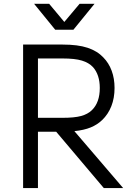

<svg xmlns="http://www.w3.org/2000/svg" viewBox="-20 -958 672 978"><path d="M97.7 -731H298.8Q377 -731 426.3 -714.6Q475.6 -698.2 506.3 -665.5Q534.2 -637.2 548.8 -597.7Q563.5 -558.1 563.5 -509.8Q563.5 -458.5 547.1 -417Q530.8 -375.5 500 -346.2Q475.6 -322.8 441.7 -308.8Q407.7 -294.9 358.9 -290L607.4 0H508.8L266.1 -287.1H173.3V0H97.7ZM298.8 -357.9Q359.4 -357.9 393.3 -367.2Q427.2 -376.5 448.2 -397Q488.3 -436 488.3 -509.8Q488.3 -577.1 453.6 -616.2Q432.6 -638.7 397.2 -649.4Q361.8 -660.2 298.8 -660.2H173.3V-357.9ZM153.8 -938.5H230.5L307.6 -846.2L385.3 -938.5H461.4L354 -806.6H261.2Z"/></svg>

Font: Glacial Indifference
Style: Regular
Weight: 400
Designer: Alfredo Marco Pradil
Foundry: Alfredo Marco Pradil
Version: Version 1.312